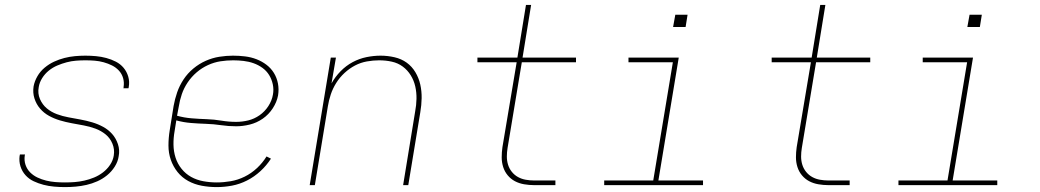

<svg xmlns="http://www.w3.org/2000/svg" viewBox="-20 -755 4240 783"><path d="M245 8Q223 8 200.5 6Q178 4 157 -1.5Q136 -7 117 -16Q98 -25 84 -40.5Q70 -56 63.5 -76.5Q57 -97 60 -120Q61 -121 61 -122.5Q61 -124 61 -125H82Q82 -124 81.5 -123Q81 -122 81 -121Q78 -101 84 -83Q90 -65 103 -52Q116 -39 133 -31Q150 -23 168.5 -18.5Q187 -14 206 -12.5Q225 -11 245 -11Q265 -11 284.5 -12.5Q304 -14 324 -18.5Q344 -23 363.5 -31Q383 -39 400 -52Q417 -65 429 -83Q441 -101 444 -121Q448 -146 438.5 -169Q429 -192 410.5 -207Q392 -222 369 -230.5Q346 -239 321.5 -243.5Q297 -248 272.5 -252.5Q248 -257 224.5 -264Q201 -271 180 -282.5Q159 -294 143.5 -312Q128 -330 120.5 -353.5Q113 -377 117 -403Q121 -424 132.5 -444Q144 -464 162 -479Q180 -494 200.5 -503.5Q221 -513 242.5 -518.5Q264 -524 285.5 -526Q307 -528 328 -528Q350 -528 371.5 -526Q393 -524 413.5 -518.5Q434 -513 452.5 -503.5Q471 -494 484 -478.5Q497 -463 503 -442.5Q509 -422 505 -400Q505 -399 504.5 -397.5Q504 -396 504 -395H483Q484 -396 484 -397Q484 -398 484 -400Q487 -419 482 -436.5Q477 -454 465 -467Q453 -480 437 -488Q421 -496 403 -501Q385 -506 366.5 -507.5Q348 -509 328 -509Q309 -509 290 -507.5Q271 -506 252 -501Q233 -496 214 -488Q195 -480 179 -467Q163 -454 152 -436.5Q141 -419 138 -400Q133 -374 143 -351Q153 -328 171 -313Q189 -298 212 -289.5Q235 -281 259.5 -276.5Q284 -272 308.5 -267.5Q333 -263 356.5 -256Q380 -249 401 -237.5Q422 -226 437.5 -208.5Q453 -191 461 -167Q469 -143 464 -118Q461 -96 448 -75.5Q435 -55 416.5 -40Q398 -25 376.5 -15.5Q355 -6 333 -1Q311 4 289 6Q267 8 245 8Z M864 8Q833 8 803 2.5Q773 -3 747.5 -17Q722 -31 704 -53.5Q686 -76 676.5 -103.5Q667 -131 667 -161.5Q667 -192 672 -223L688 -323Q693 -351 702.5 -378.5Q712 -406 728.5 -431Q745 -456 768.5 -475.5Q792 -495 819 -507Q846 -519 874.5 -523.5Q903 -528 930 -528Q955 -528 979.5 -525Q1004 -522 1026 -513.5Q1048 -505 1066.5 -491Q1085 -477 1097 -457.5Q1109 -438 1113.5 -414.5Q1118 -391 1114 -366Q1109 -339 1092.5 -313.5Q1076 -288 1051.5 -271Q1027 -254 998.5 -247Q970 -240 943 -240Q912 -240 881.5 -244.5Q851 -249 820 -250Q789 -251 758.5 -253.5Q728 -256 699 -264L692 -220Q687 -192 687.5 -164.5Q688 -137 696 -112Q704 -87 720.5 -66.5Q737 -46 759.5 -33.5Q782 -21 809 -16Q836 -11 864 -11Q892 -11 921 -16Q950 -21 977.5 -34.5Q1005 -48 1028 -69.5Q1051 -91 1067 -117L1085 -108Q1067 -80 1042 -57Q1017 -34 987.5 -19Q958 -4 926.5 2Q895 8 864 8ZM943 -258Q968 -258 992.5 -264Q1017 -270 1038.5 -285Q1060 -300 1074.5 -322.5Q1089 -345 1093 -369Q1097 -390 1092.5 -411Q1088 -432 1077.5 -449Q1067 -466 1050.5 -478Q1034 -490 1014.5 -497Q995 -504 973.5 -506.5Q952 -509 931 -509Q905 -509 879 -505Q853 -501 828 -489.5Q803 -478 782 -460Q761 -442 745.5 -419Q730 -396 721.5 -371Q713 -346 709 -320L702 -283Q731 -275 761.5 -272.5Q792 -270 822.5 -269Q853 -268 883 -263Q913 -258 943 -258Z M1243 0 1329 -520H1350L1332 -415Q1347 -442 1369 -464.5Q1391 -487 1418 -501.5Q1445 -516 1474.5 -522Q1504 -528 1532 -528Q1561 -528 1589 -521.5Q1617 -515 1638.5 -499.5Q1660 -484 1674 -460.5Q1688 -437 1694 -410Q1700 -383 1699.5 -354.5Q1699 -326 1694 -297L1645 0H1624L1673 -300Q1678 -326 1678.5 -352Q1679 -378 1673.5 -402.5Q1668 -427 1655 -448Q1642 -469 1622.5 -483.5Q1603 -498 1578 -503.5Q1553 -509 1526 -509Q1502 -509 1476.5 -504.5Q1451 -500 1428 -488Q1405 -476 1385 -457.5Q1365 -439 1351 -416.5Q1337 -394 1329 -370Q1321 -346 1317 -321L1264 0Z M2158 0Q2138 0 2117.5 -3.5Q2097 -7 2080 -16Q2063 -25 2050.5 -40Q2038 -55 2032 -74Q2026 -93 2026 -113.5Q2026 -134 2029 -155L2087 -501H1927V-520H2090L2125 -735H2146L2111 -520H2329V-501H2108L2050 -152Q2047 -134 2047 -116.5Q2047 -99 2052 -83Q2057 -67 2067.5 -54Q2078 -41 2092.5 -33Q2107 -25 2124 -22Q2141 -19 2158 -19H2245V0Z M2444 0V-19H2644L2724 -501H2543V-520H2748L2665 -19H2847V0ZM2725 -645 2734 -695H2784L2776 -645Z M3358 0Q3338 0 3317.5 -3.5Q3297 -7 3280 -16Q3263 -25 3250.5 -40Q3238 -55 3232 -74Q3226 -93 3226 -113.5Q3226 -134 3229 -155L3287 -501H3127V-520H3290L3325 -735H3346L3311 -520H3529V-501H3308L3250 -152Q3247 -134 3247 -116.5Q3247 -99 3252 -83Q3257 -67 3267.5 -54Q3278 -41 3292.5 -33Q3307 -25 3324 -22Q3341 -19 3358 -19H3445V0Z M3644 0V-19H3844L3924 -501H3743V-520H3948L3865 -19H4047V0ZM3925 -645 3934 -695H3984L3976 -645Z"/></svg>

Font: Iosevka SS04 Thin Extended
Style: Italic
Weight: 100
Width: 7
Italic angle: -9°
Monospace: yes
Designer: Belleve Invis
Foundry: Belleve Invis
Version: Version 19.0.0; ttfautohint (v1.8.4)